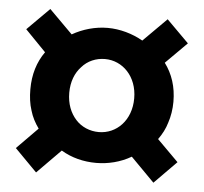

<svg xmlns="http://www.w3.org/2000/svg" viewBox="-44 -692 679 639"><g transform="rotate(5 295.0 -373.0)"><path d="M66 -304C72 -283 82 -264 95 -246L25 -175L99 -100L178 -180C213 -159 253 -149 295 -149C335 -149 376 -159 412 -180L491 -100L565 -175L494 -246C507 -264 517 -283 523 -304C530 -325 534 -349 534 -374C534 -424 520 -466 494 -501L565 -572L491 -646L413 -568C378 -588 336 -600 295 -600C253 -600 212 -588 177 -568L99 -646L25 -572L94 -501C69 -466 56 -424 56 -374C56 -349 59 -325 66 -304ZM218 -462C237 -484 265 -496 295 -496C354 -496 403 -447 403 -374C403 -300 354 -252 295 -252C265 -252 237 -264 218 -285C198 -307 186 -337 186 -374C186 -411 198 -441 218 -462Z"/></g></svg>

Font: GenSekiGothic2 TW B
Style: Regular
Weight: 700
Version: Version 2.100;PS 2.1;hotconv 16.6.51;makeotf.lib2.5.65220 DE